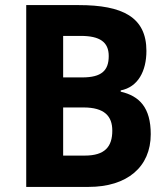

<svg xmlns="http://www.w3.org/2000/svg" viewBox="-20 -785 661 754"><path d="M289 -765H83V-51H328C479 -51 572 -129 572 -258C572 -362 528 -408 454 -425V-430C522 -443 555 -506 555 -585C555 -718 461 -765 289 -765ZM303 -481H228V-644H297C372 -644 407 -620 407 -565C407 -508 379 -481 303 -481ZM228 -363H308C390 -363 421 -329 421 -272C421 -209 392 -174 313 -174H228Z"/></svg>

Font: Noto Sans Tamil UI SemiCondensed
Style: Bold
Weight: 700
Width: 4
Designer: Jelle Bosma - Monotype Design Team
Foundry: Monotype Imaging Inc.
Version: Version 2.004